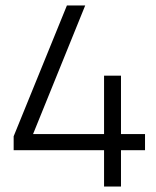

<svg xmlns="http://www.w3.org/2000/svg" viewBox="-20 -680 570 703"><path d="M361 3V-130H30V-181L225 -660H292L101 -189H361V-403H423V-189H511V-130H423V3Z"/></svg>

Font: TitilliumText22L Lt
Style: Thin
Weight: 300
Designer: Campivisivi
Foundry: Campivisivi
Version: 1.000